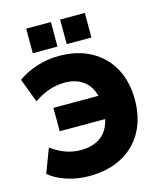

<svg xmlns="http://www.w3.org/2000/svg" viewBox="-133 -1018 954 1126"><g transform="rotate(-15 343.5 -454.5)"><path d="M267 11Q197 11 132 -10.5Q67 -32 27 -67L82 -212Q126 -180 170 -164.5Q214 -149 260 -149Q332 -149 380 -182.5Q428 -216 444 -288H168V-430H441Q425 -492 380 -524Q335 -556 270 -556Q224 -556 179 -542Q134 -528 82 -493L27 -638Q75 -673 141 -694.5Q207 -716 277 -716Q389 -716 471 -671Q553 -626 597.5 -544.5Q642 -463 642 -353Q642 -243 597 -161Q552 -79 468 -34Q384 11 267 11ZM340 -771V-920H490V-771ZM134 -771V-920H284V-771Z"/></g></svg>

Font: Nunito Sans Black
Style: Regular
Weight: 900
Designer: Vernon Adams
Foundry: Vernon Adams
Version: Version 3.006; ttfautohint (v1.8.3)